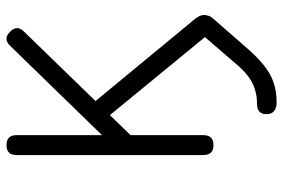

<svg xmlns="http://www.w3.org/2000/svg" viewBox="-164 -532 896 608"><g transform="rotate(-90 284.0 -228.0)"><path d="M263.5 200Q247 200 236.8 192.2Q226.5 184.5 226.5 168Q226.5 153 234.5 145.5Q242.5 138 257.5 138Q283.5 138 305.2 131.2Q327 124.5 348 108.5Q369 92.5 392 64L470.5 -27L223.5 -328L160 -262.5V-31.5Q160 0 128.5 0Q97 0 97 -31.5V-624Q97 -655.5 128.5 -655.5Q160 -655.5 160 -624V-353L443 -644Q465 -667 487 -644.5Q510.5 -623 488 -600L268 -373.5L521.5 -66.5Q532 -54.5 536.2 -46.2Q540.5 -38 540.5 -30.5Q540.5 -23.5 538.2 -16Q536 -8.5 525.5 3L447 93Q412.5 134 383.8 157.5Q355 181 326.2 190.5Q297.5 200 263.5 200Z"/></g></svg>

Font: Jura Light Medium
Style: Regular
Weight: 500
Version: Version 5.106